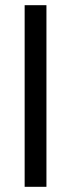

<svg xmlns="http://www.w3.org/2000/svg" viewBox="-20 -720 273 740"><path d="M75 0V-700H159V0Z"/></svg>

Font: DM Sans 16pt
Style: Regular
Weight: 400
Version: Version 4.004;gftools[0.9.30]